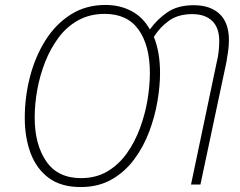

<svg xmlns="http://www.w3.org/2000/svg" viewBox="-20 -745 970 775"><path d="M306 10Q226 10 176.5 -27Q127 -64 103.5 -127Q80 -190 80 -269Q80 -354 101 -435Q122 -516 163 -581.5Q204 -647 265 -686Q326 -725 406 -725Q464 -725 510.5 -700.5Q557 -676 585 -626Q613 -666 655 -695Q697 -724 762 -724Q829 -724 866.5 -688.5Q904 -653 904 -583Q904 -562 901 -539.5Q898 -517 894 -495L789 0H751L855 -495Q860 -514 862.5 -536.5Q865 -559 865 -579Q865 -633 836.5 -660.5Q808 -688 756 -688Q700 -688 663 -662Q626 -636 601 -596Q613 -567 619.5 -530.5Q626 -494 626 -450Q626 -398 615.5 -336Q605 -274 582 -213Q559 -152 521.5 -101.5Q484 -51 430.5 -20.5Q377 10 306 10ZM307 -26Q368 -26 414 -53.5Q460 -81 492.5 -127Q525 -173 545.5 -229Q566 -285 575.5 -342.5Q585 -400 585 -450Q585 -561 539.5 -625Q494 -689 403 -689Q343 -689 296.5 -663.5Q250 -638 217 -594Q184 -550 162.5 -495.5Q141 -441 130.5 -383Q120 -325 120 -271Q120 -162 166.5 -94Q213 -26 307 -26Z"/></svg>

Font: Noto Sans Disp ExtLt
Style: Italic
Weight: 200
Italic angle: -12°
Designer: Monotype Design Team
Foundry: Monotype Imaging Inc.
Version: Version 2.000;GOOG;noto-source:20170915:90ef993387c0